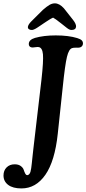

<svg xmlns="http://www.w3.org/2000/svg" viewBox="-61 -919 505 1123"><path d="M194.8 -782.7Q188.5 -778.3 179.4 -772.2Q170.4 -766.1 166 -763.2Q161.6 -760.3 155.5 -756.3Q149.4 -752.4 146 -750.7Q142.6 -749 138.4 -747.1Q134.3 -745.1 131.1 -744.4Q127.9 -743.7 125 -743.7Q113.8 -743.7 107.7 -748.5Q101.6 -753.4 102.1 -761.7Q104 -775.9 122.6 -794.4L189.9 -861.3Q212.9 -881.3 228.5 -890.4Q244.1 -899.4 259.8 -899.4Q286.6 -899.4 313 -870.1L366.2 -802.7Q385.7 -777.8 383.8 -761.7Q381.3 -743.7 356.9 -743.7Q354 -743.7 350.8 -744.4Q347.7 -745.1 344 -746.8Q340.3 -748.5 337.4 -750.5Q334.5 -752.4 329.3 -756.3Q324.2 -760.3 320.3 -763.4Q316.4 -766.6 308.8 -772.5Q301.3 -778.3 295.9 -782.7Q260.7 -810.5 249.5 -815.9Q243.7 -813.5 236.8 -809.6Q230 -805.7 225.1 -802.5Q220.2 -799.3 210.4 -793Q200.7 -786.6 194.8 -782.7ZM134.8 -54.2 181.6 -453.6Q193.8 -563 190.2 -601.6Q186.5 -640.1 165.5 -643.6Q159.7 -645 145 -642.8Q130.4 -640.6 124 -641.6Q107.4 -645 107.4 -661.6Q107.4 -686.5 143.6 -697.3Q194.8 -711.9 265.1 -711.9Q339.8 -711.9 390.6 -696.3Q409.7 -690.4 417 -683.1Q424.3 -675.8 424.3 -664.6Q424.3 -655.3 418.5 -648.7Q412.6 -642.1 402.8 -640.6Q397.9 -639.6 383.5 -640.1Q369.1 -640.6 361.3 -637.7Q341.8 -632.8 330.6 -586.2Q319.3 -539.6 306.2 -411.6L276.9 -136.7Q259.8 23.9 204.3 103.5Q148.9 183.1 64.5 183.1Q14.2 183.1 -13.2 162.4Q-40.5 141.6 -40.5 107.4Q-40.5 78.6 -22.5 60.3Q-4.4 42 24.9 42Q46.9 42 60.3 52Q73.7 62 77.4 73.7Q81.1 85.4 86.2 95.5Q91.3 105.5 98.6 105.5Q103.5 105.5 108.9 100.6Q114.3 95.7 117.2 85.9Q119.6 78.1 121.6 64.2Q123.5 50.3 125 36.4Q126.5 22.5 129.4 -5.4Q132.3 -33.2 134.8 -54.2Z"/></svg>

Font: Cooper* SemiBold
Style: Italic
Weight: 600
Italic angle: -7°
Designer: Owen Earl
Foundry: indestructible type*
Version: Version 0.001